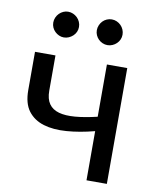

<svg xmlns="http://www.w3.org/2000/svg" viewBox="-80 -765 675 827"><g transform="rotate(10 257.5 -351.0)"><path d="M444 -506.5V0H355V-215Q290 -198 232.8 -193.8Q175.5 -189.5 132.8 -202.5Q90 -215.5 65.2 -248.2Q40.5 -281 40.5 -339V-506.5H130V-352.5Q130 -316 144.8 -295Q159.5 -274 188 -266Q216.5 -258 258.5 -261.5Q300.5 -265 355 -278V-506.5ZM208.5 -644.5Q208.5 -633 204 -623Q199.5 -613 191.5 -605.5Q183.5 -598 173.2 -593.5Q163 -589 151.5 -589Q140.5 -589 130.5 -593.5Q120.5 -598 112.8 -605.5Q105 -613 100.5 -623Q96 -633 96 -644.5Q96 -656 100.5 -666.5Q105 -677 112.8 -684.8Q120.5 -692.5 130.5 -697Q140.5 -701.5 151.5 -701.5Q163 -701.5 173.2 -697Q183.5 -692.5 191.5 -684.8Q199.5 -677 204 -666.5Q208.5 -656 208.5 -644.5ZM399 -644.5Q399 -633 394.5 -623Q390 -613 382.2 -605.5Q374.5 -598 364.2 -593.5Q354 -589 342.5 -589Q331 -589 320.8 -593.5Q310.5 -598 303 -605.5Q295.5 -613 291 -623Q286.5 -633 286.5 -644.5Q286.5 -656 291 -666.5Q295.5 -677 303 -684.8Q310.5 -692.5 320.8 -697Q331 -701.5 342.5 -701.5Q354 -701.5 364.2 -697Q374.5 -692.5 382.2 -684.8Q390 -677 394.5 -666.5Q399 -656 399 -644.5Z"/></g></svg>

Font: Lato 2
Style: Regular
Weight: 400
Designer: Lukasz Dziedzic with Adam Twardoch and Botio Nikoltchev
Foundry: tyPoland Lukasz Dziedzic
Version: Version 2.015; 2015-08-06; http://www.latofonts.com/